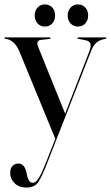

<svg xmlns="http://www.w3.org/2000/svg" viewBox="-28 -603 502 868"><path d="M179.5 132.5 222 24.5 60 -369.5Q48 -397.5 32.5 -411.2Q17 -425 -2.5 -427.5Q-8.5 -429 -8.5 -431.5Q-8.5 -434 -4.5 -434H196.5Q200.5 -434 200.5 -431Q200.5 -428 196 -427L156 -422.5Q133 -419 145 -390L266.5 -89L375.5 -370Q385.5 -395.5 380 -407Q374.5 -418.5 357 -421.5L327.5 -427Q322 -428 322 -430.5Q322 -434 326 -434H448.5Q453 -434 453 -431Q453 -428 448 -427Q423.5 -423.5 408.5 -410.8Q393.5 -398 383 -370.5L184 137.5Q162.5 193.5 145.8 219.2Q129 245 91 245Q58.5 245 38.2 225.5Q18 206 18 178Q18 158.5 28.5 147.5Q39 136.5 54.5 136.5Q81.5 136.5 90.5 172L94 189Q97 203 103.2 213.2Q109.5 223.5 120.5 223.5Q134.5 223.5 148.2 200.5Q162 177.5 179.5 132.5ZM175 -483Q154.5 -483 141.8 -497.2Q129 -511.5 129 -533Q129 -554.5 141.8 -568.8Q154.5 -583 175 -583Q196 -583 208.5 -568.8Q221 -554.5 221 -533Q221 -511.5 208.5 -497.2Q196 -483 175 -483ZM324.5 -483Q304 -483 291 -497.2Q278 -511.5 278 -533Q278 -554.5 291 -568.8Q304 -583 324.5 -583Q345 -583 357.8 -568.8Q370.5 -554.5 370.5 -533Q370.5 -511.5 357.8 -497.2Q345 -483 324.5 -483Z"/></svg>

Font: Fraunces 144pt S000
Style: Regular
Weight: 400
Version: Version 1.000; ttfautohint (v1.8.3)